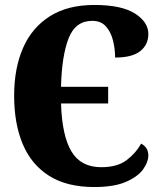

<svg xmlns="http://www.w3.org/2000/svg" viewBox="-20 -744 650 774"><path d="M360 10Q249 10 177.5 -35.5Q106 -81 71.5 -163.5Q37 -246 37 -358Q37 -469 73 -551Q109 -633 181 -678.5Q253 -724 360 -724Q470 -724 524 -689.5Q578 -655 578 -607Q578 -564 545.5 -538Q513 -512 444 -512Q444 -547 435.5 -581Q427 -615 407 -637.5Q387 -660 352 -660Q284 -660 256.5 -589.5Q229 -519 226 -394H416V-327H226Q230 -197 268 -133.5Q306 -70 388 -70Q453 -70 490.5 -98.5Q528 -127 549 -165Q578 -150 578 -117Q578 -91 557 -61.5Q536 -32 488 -11Q440 10 360 10Z"/></svg>

Font: Noto Serif Condensed Black
Style: Regular
Weight: 900
Width: 3
Designer: Monotype Design Team
Foundry: Monotype Imaging Inc.
Version: Version 2.015; ttfautohint (v1.8.4.7-5d5b)